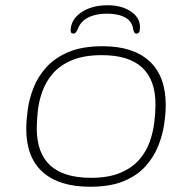

<svg xmlns="http://www.w3.org/2000/svg" viewBox="-20 -705 731 731"><path d="M323 6Q205 6 142.5 -50Q80 -106 80 -214Q80 -246 85.5 -287Q91 -328 107.5 -370.5Q124 -413 156.5 -449Q189 -485 241 -507Q293 -529 371 -529Q487 -529 549 -472Q611 -415 611 -305Q611 -273 605 -232Q599 -191 582.5 -149.5Q566 -108 534.5 -72.5Q503 -37 451.5 -15.5Q400 6 323 6ZM326 -28Q393 -28 438 -47Q483 -66 510 -97Q537 -128 550 -165Q563 -202 567.5 -239.5Q572 -277 572 -307Q572 -495 368 -495Q300 -495 254.5 -476Q209 -457 182 -426Q155 -395 141.5 -357.5Q128 -320 124 -283Q120 -246 120 -216Q120 -28 326 -28ZM390 -685Q443 -685 478 -661.5Q513 -638 513 -602Q513 -587 509.5 -582Q506 -577 499 -577Q490 -577 487 -594Q483 -624 456.5 -638.5Q430 -653 387 -653Q345 -653 316 -638.5Q287 -624 276 -594Q269 -577 260 -577Q249 -577 249 -588Q249 -630 289 -657.5Q329 -685 390 -685Z"/></svg>

Font: Asap Expanded Expanded Thin
Style: Italic
Weight: 100
Width: 7
Italic angle: -6°
Designer: Pablo Cosgaya
Foundry: Omnibus-Type
Version: Version 3.001; ttfautohint (v1.8.4.7-5d5b)